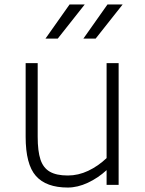

<svg xmlns="http://www.w3.org/2000/svg" viewBox="-20 -829 652 861"><path d="M95 0ZM512 -546V0H458V-66Q420 -31 374 -9.5Q328 12 284 12Q187 12 141 -40Q95 -92 95 -216V-546H149V-216Q149 -151 161.5 -113.5Q174 -76 203.5 -59Q233 -42 284 -42Q331 -42 375.5 -63Q420 -84 458 -120V-546ZM462 -809H530L409 -656H354ZM292 -809H360L239 -656H184Z"/></svg>

Font: Biryani ExtraLight
Style: Regular
Weight: 275
Designer: Dan Reynolds and Mathieu Reguer
Foundry: Dan Reynolds and Mathieu Reguer
Version: Version 1.004; ttfautohint (v1.1) -l 5 -r 5 -G 72 -x 0 -D la